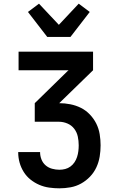

<svg xmlns="http://www.w3.org/2000/svg" viewBox="-20 -1016 640 1044"><path d="M303 8Q275 8 247 4Q219 0 193.5 -11Q168 -22 146 -39.5Q124 -57 109 -81Q94 -105 86.5 -132Q79 -159 79 -187V-189H198V-188Q198 -168 205.5 -149Q213 -130 228 -117Q243 -104 263 -98.5Q283 -93 303 -93Q319 -93 334.5 -97Q350 -101 363 -110.5Q376 -120 385 -133.5Q394 -147 399 -162.5Q404 -178 406 -194Q408 -210 408 -226Q408 -250 403 -273.5Q398 -297 383.5 -316Q369 -335 346.5 -344.5Q324 -354 300 -354H169V-455L347 -629L353 -634H81V-735H486V-634L302 -455Q332 -455 362.5 -449Q393 -443 420 -429.5Q447 -416 468.5 -393.5Q490 -371 503.5 -344Q517 -317 522 -286.5Q527 -256 527 -226Q527 -195 522 -164.5Q517 -134 504 -106Q491 -78 469.5 -55.5Q448 -33 421 -18Q394 -3 363.5 2.5Q333 8 303 8ZM237 -815 132 -951 192 -996 300 -881 408 -996 468 -951 363 -815Z"/></svg>

Font: Iosevka Extended
Style: Bold
Weight: 700
Width: 7
Monospace: yes
Designer: Belleve Invis
Foundry: Belleve Invis
Version: Version 32.5.0; ttfautohint (v1.8.4)